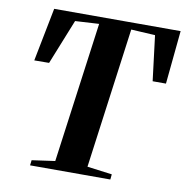

<svg xmlns="http://www.w3.org/2000/svg" viewBox="-82 -822 871 901"><g transform="rotate(10 353.0 -371.5)"><path d="M120 0 123 -25 233 -40.5 324 -710 210.5 -703.5 124.5 -489 54 -488.5 104 -743H706.5L681.5 -488.5H618L591.5 -703.5L477 -710L386.5 -40.5L505 -25L502.5 0Z"/></g></svg>

Font: Merriweather 120pt
Style: Bold Italic
Weight: 700
Italic angle: -7.8°
Version: Version 2.101